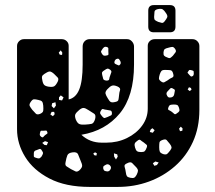

<svg xmlns="http://www.w3.org/2000/svg" viewBox="-20 -725 845 755"><path d="M398 -164Q442 -164 479 -182Q516 -200 538.5 -230.5Q561 -261 561 -298V-545Q561 -556 569 -563.5Q577 -571 588 -571H737Q748 -571 756 -563Q764 -555 764 -544V-293Q764 -223 738.5 -167Q713 -111 668 -71.5Q623 -32 565.5 -11Q508 10 443 10H333Q238 10 174.5 -23Q111 -56 79 -108Q47 -160 47 -217V-544Q47 -555 55 -563Q63 -571 74 -571H223Q234 -571 242 -563.5Q250 -556 250 -545V-335V-334Q278 -340 291.5 -373Q305 -406 305 -471V-542Q305 -555 313 -563Q321 -571 332 -571H480Q491 -571 499 -562Q507 -553 507 -542V-471Q507 -347 451 -279Q395 -211 300 -195Q333 -164 380 -164ZM401 -540Q395 -542 391.5 -540.5Q388 -539 384 -534Q380 -528 378 -524.5Q376 -521 380 -515Q384 -508 388 -506.5Q392 -505 400 -507Q407 -508 406.5 -512.5Q406 -517 406 -524Q406 -531 406 -534.5Q406 -538 401 -540ZM669 -532Q663 -541 657 -540.5Q651 -540 641 -537Q632 -535 628 -532Q624 -529 623 -520Q622 -510 625.5 -506Q629 -502 638 -499Q646 -495 650 -497.5Q654 -500 660 -506Q666 -514 670 -519Q674 -524 669 -532ZM225 -518 219 -527 211 -518 215 -510 224 -509ZM453 -485Q450 -490 448 -492.5Q446 -495 441 -494Q432 -492 430 -482Q429 -477 431.5 -475Q434 -473 439 -471Q443 -469 446 -468Q449 -467 452 -471Q457 -476 453 -485ZM413 -451Q406 -456 402 -455Q398 -454 391 -449Q384 -445 382 -441.5Q380 -438 382 -430Q384 -420 386 -414.5Q388 -409 399 -408Q409 -408 409.5 -414Q410 -420 414 -430Q417 -437 418 -441.5Q419 -446 413 -451ZM742 -436Q742 -441 741.5 -444Q741 -447 736 -448Q730 -450 726.5 -450Q723 -450 720 -444Q716 -440 718.5 -437.5Q721 -435 725 -430Q728 -427 730 -425Q732 -423 736 -425Q742 -427 742 -436ZM661 -435Q658 -448 650 -449Q642 -450 628 -450Q618 -450 614.5 -445.5Q611 -441 608 -432Q605 -422 605 -416.5Q605 -411 613 -405Q621 -399 626 -401.5Q631 -404 639 -409Q649 -417 657 -420Q665 -423 661 -435ZM192 -435Q184 -442 178.5 -443.5Q173 -445 164 -440Q153 -434 148 -429Q143 -424 146 -412Q148 -398 153 -392Q158 -386 172 -384Q187 -382 193.5 -386Q200 -390 207 -404Q212 -415 206.5 -420.5Q201 -426 192 -435ZM442 -385Q428 -391 420 -388Q412 -385 402 -374Q393 -364 395 -356.5Q397 -349 404 -338Q410 -327 415.5 -324Q421 -321 433 -324Q444 -326 445.5 -332Q447 -338 448 -349Q449 -362 452 -370.5Q455 -379 442 -385ZM731 -379 723 -382 718 -373 726 -367 733 -372ZM661 -376Q654 -381 650 -377.5Q646 -374 640 -367Q631 -359 637 -349Q640 -343 643.5 -342Q647 -341 653 -342Q663 -344 665 -354Q666 -362 667.5 -367.5Q669 -373 661 -376ZM230 -342 219 -350 212 -342V-332L224 -330ZM150 -310Q149 -321 145.5 -325.5Q142 -330 131 -332Q119 -335 113 -334.5Q107 -334 100 -323Q94 -314 97 -308Q100 -302 107 -293Q116 -283 121 -278Q126 -273 137 -277Q149 -282 150 -289.5Q151 -297 150 -310ZM198 -323 185 -319 183 -308 192 -299 200 -310ZM684 -301Q681 -310 677 -312Q673 -314 664 -314Q655 -314 650 -312.5Q645 -311 642 -302Q639 -294 644 -292Q649 -290 656 -285Q662 -280 665.5 -277Q669 -274 675 -279Q683 -284 685 -288Q687 -292 684 -301ZM328 -292Q316 -300 309 -300.5Q302 -301 292 -293Q280 -283 276.5 -276Q273 -269 278 -255Q284 -241 291.5 -237.5Q299 -234 314 -235Q331 -236 340 -238Q349 -240 354 -257Q358 -273 350 -278Q342 -283 328 -292ZM400 -293Q391 -294 386 -296Q381 -298 377 -290Q372 -282 374.5 -277.5Q377 -273 383 -266Q388 -260 392 -261Q396 -262 403 -265Q411 -269 416 -271Q421 -273 420 -282Q419 -290 413.5 -290.5Q408 -291 400 -293ZM193 -285H183L178 -275L188 -268L195 -276ZM698 -220 691 -227 684 -219 688 -209 697 -211ZM588 -213 579 -221 572 -215 569 -206 581 -203ZM166 -206Q164 -212 160.5 -211.5Q157 -211 152 -211Q146 -211 142.5 -211Q139 -211 138 -205Q136 -198 136.5 -194.5Q137 -191 142 -187Q148 -183 150.5 -186.5Q153 -190 158 -194Q162 -197 165 -199Q168 -201 166 -206ZM648 -159Q640 -169 635.5 -174Q631 -179 620 -175Q608 -171 607 -164.5Q606 -158 606 -146Q606 -134 608.5 -128.5Q611 -123 622 -119Q633 -116 637.5 -120Q642 -124 649 -133Q655 -141 654.5 -146Q654 -151 648 -159ZM545 -165Q537 -170 532.5 -174Q528 -178 521 -172Q512 -166 510 -160.5Q508 -155 511 -145Q514 -134 519 -130.5Q524 -127 535 -127Q545 -127 549 -130.5Q553 -134 557 -145Q560 -153 556 -156Q552 -159 545 -165ZM169 -166 157 -170 146 -163 155 -155 164 -154ZM144 -134Q140 -141 135 -139Q130 -137 122 -134Q113 -132 113 -122Q113 -115 113 -111Q113 -107 120 -105Q128 -102 132.5 -102Q137 -102 143 -109Q148 -117 149 -121.5Q150 -126 144 -134ZM361 -122 354 -126 347 -122 350 -115 359 -113ZM297 -93Q291 -108 287 -118Q283 -128 266 -126Q249 -124 245 -114.5Q241 -105 238 -88Q235 -75 241.5 -71Q248 -67 259 -60Q270 -54 277 -51Q284 -48 293 -56Q303 -66 303 -73Q303 -80 297 -93ZM441 -118 428 -122 429 -109 436 -98 443 -109ZM604 -86 591 -90 581 -83 587 -73 597 -76ZM516 -67Q506 -78 499.5 -84Q493 -90 480 -83Q467 -78 470 -69Q473 -60 475 -46Q476 -37 479 -32.5Q482 -28 492 -26Q502 -24 507 -26Q512 -28 517 -37Q522 -47 522.5 -53Q523 -59 516 -67ZM412 -75Q404 -82 396 -77Q390 -74 387.5 -71.5Q385 -69 386 -62Q388 -55 391 -53.5Q394 -52 401 -51Q410 -50 415 -60Q419 -68 412 -75ZM585 -598Q563 -598 563 -620V-683Q563 -705 585 -705H648Q670 -705 670 -683V-620Q670 -598 648 -598ZM633 -673Q626 -684 620 -688Q614 -692 600 -689Q588 -686 587.5 -678.5Q587 -671 586 -658Q586 -649 589.5 -646Q593 -643 602 -639Q611 -636 616.5 -635Q622 -634 628 -642Q635 -651 637.5 -657Q640 -663 633 -673Z"/></svg>

Font: Rubik Moonrocks
Style: Regular
Weight: 400
Designer: Hubert and Fischer, NaN
Foundry: Hubert and Fischer, NaN
Version: Version 2.200